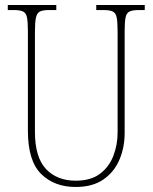

<svg xmlns="http://www.w3.org/2000/svg" viewBox="-20 -734 608 764"><path d="M281 10Q196 10 143.5 -42Q91 -94 91 -214V-608Q91 -646 87.5 -664Q84 -682 72 -688Q60 -694 35 -694H11V-714H204V-694H175Q150 -694 138.5 -688Q127 -682 123 -663.5Q119 -645 119 -606V-210Q119 -108 163 -61.5Q207 -15 281 -15Q342 -15 378.5 -43Q415 -71 431.5 -115Q448 -159 448 -207V-607Q448 -645 444.5 -663.5Q441 -682 429 -688Q417 -694 392 -694H363V-714H556V-694H532Q507 -694 495 -688Q483 -682 479.5 -663.5Q476 -645 476 -607V-205Q476 -147 455 -98Q434 -49 391 -19.5Q348 10 281 10Z"/></svg>

Font: Noto Serif Thai Condensed Thin
Style: Regular
Weight: 100
Width: 3
Designer: Monotype Design Team
Foundry: Monotype Imaging Inc.
Version: Version 2.001; ttfautohint (v1.8.4.7-5d5b)